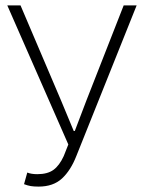

<svg xmlns="http://www.w3.org/2000/svg" viewBox="-20 -679 531 711"><path d="M123 12Q105 12 93.5 10Q82 8 69 3L81 -40Q96 -34 118 -34Q156 -34 178 -50Q200 -66 216 -101L233 -144L7 -659H56L206 -307L253 -194H257L300 -307L438 -659H486L263 -102Q242 -48 209.5 -18Q177 12 123 12Z"/></svg>

Font: CV Source Sans Light
Style: Regular
Weight: 300
Designer: Paul D. Hunt
Foundry: Adobe Systems Incorporated
Version: Version 3.001